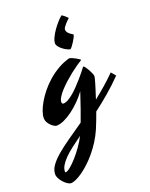

<svg xmlns="http://www.w3.org/2000/svg" viewBox="-272 -612 814 1040"><g transform="rotate(-20 135.0 -92.0)"><path d="M381.8 -120.1Q339.8 -77.1 297.6 -41.3Q255.4 -5.4 213.9 25.9Q206.1 48.3 197 71.5Q188 94.7 178.2 118.2Q164.1 150.4 145.3 179.9Q126.5 209.5 105.5 234.6Q84.5 259.8 62.5 280Q40.5 300.3 20.3 314.5Q0 328.6 -17.3 336.4Q-34.7 344.2 -46.9 344.2Q-55.2 344.2 -66.4 336.9Q-77.6 329.6 -87.6 318.6Q-97.7 307.6 -104.7 294.7Q-111.8 281.7 -111.8 270Q-111.8 244.6 -94.5 220.2Q-77.1 195.8 -46.6 169.9Q-16.1 144 24.9 115.5Q65.9 86.9 113.8 53.7Q124.5 25.9 137.9 -12.5Q151.4 -50.8 169.9 -106.9Q152.3 -82.5 128.9 -58.8Q105.5 -35.2 80.6 -16.6Q55.7 2 31 13.4Q6.3 24.9 -14.2 24.9Q-19.5 24.9 -28.1 19.8Q-36.6 14.6 -45.2 6.3Q-53.7 -2 -59.8 -13.2Q-65.9 -24.4 -65.9 -37.1Q-65.9 -53.2 -58.1 -75.9Q-50.3 -98.6 -35.4 -124Q-20.5 -149.4 0.7 -175.8Q22 -202.1 48.6 -225.3Q75.2 -248.5 106.7 -266.8Q138.2 -285.2 173.8 -294.9Q179.2 -294.9 189 -290.8Q198.7 -286.6 208.3 -281.5Q217.8 -276.4 224.9 -271.5Q231.9 -266.6 231.9 -265.1Q231.9 -264.2 230.5 -262.7Q229.5 -262.2 229 -262.2Q217.8 -255.4 200.2 -243.2Q182.6 -231 163.1 -215.6Q143.6 -200.2 124 -182.6Q104.5 -165 88.6 -147.7Q72.8 -130.4 63 -114.5Q53.2 -98.6 53.2 -85.9Q53.2 -81.5 55.4 -78.4Q57.6 -75.2 62 -75.2Q74.2 -75.2 89.6 -83.7Q105 -92.3 121.1 -106Q137.2 -119.6 153.3 -136.5Q169.4 -153.3 183.8 -169.7Q198.2 -186 209.5 -200.2Q220.7 -214.4 227.1 -223.1Q228 -224.1 228.8 -225.1Q229.5 -226.1 231 -227.1Q234.9 -226.1 241.5 -217.3Q248 -208.5 254.4 -197Q260.7 -185.5 265.4 -174.3Q270 -163.1 270 -158.2Q270 -154.8 268.1 -146.2Q266.1 -137.7 262.7 -126.2Q259.3 -114.7 255.4 -101.6Q251.5 -88.4 247.3 -75.9Q243.2 -63.5 239.7 -52.5Q236.3 -41.5 234.4 -35.2Q265.6 -60.1 297.1 -87.4Q328.6 -114.7 359.9 -146ZM129.9 -396Q129.9 -410.6 138.9 -429.7Q147.9 -448.7 160.9 -467.3Q173.8 -485.8 188.5 -502.2Q203.1 -518.6 214.8 -527.8Q216.8 -527.3 221.9 -523.7Q227.1 -520 232.7 -515.1Q238.3 -510.3 242.4 -506.1Q246.6 -502 247.1 -501Q242.7 -497.1 235.8 -490.2Q229 -483.4 222.4 -476.1Q215.8 -468.8 210.9 -461.2Q206.1 -453.6 206.1 -448.2Q206.1 -439.9 210.7 -433.3Q215.3 -426.8 221.4 -421.6Q227.5 -416.5 233.4 -413.3Q239.3 -410.2 241.2 -408.2Q239.7 -399.9 233.9 -388.9Q228 -377.9 221.2 -367.4Q214.4 -356.9 208 -348.9Q201.7 -340.8 198.2 -338.9Q191.9 -338.9 180.4 -344.5Q168.9 -350.1 157.7 -358.4Q146.5 -366.7 138.2 -377Q129.9 -387.2 129.9 -396ZM-54.2 278.8Q-44.4 278.8 -26.1 263.9Q-7.8 249 12.7 225.8Q33.2 202.6 53 174.6Q72.8 146.5 85.9 120.1Q54.2 143.1 27.8 163.3Q1.5 183.6 -17.3 202.6Q-36.1 221.7 -46.6 239.5Q-57.1 257.3 -57.1 274.9Q-57.1 278.8 -54.2 278.8Z"/></g></svg>

Font: Yesteryear
Style: Regular
Weight: 400
Designer: Astigmatic (AOETI)
Foundry: Astigmatic (AOETI)
Version: Version 1.000